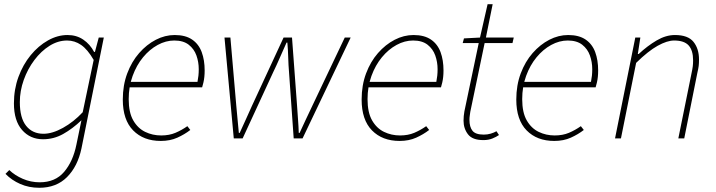

<svg xmlns="http://www.w3.org/2000/svg" viewBox="-20 -656 3395 910"><path d="M166 234Q117 234 76 216Q35 198 6 168L24 150Q50 175 88 191.5Q126 208 168 208Q242 208 284 158.5Q326 109 342 30L366 -86Q324 -46 279.5 -21Q235 4 184 4Q123 4 84.5 -40Q46 -84 46 -166Q46 -233 67.5 -291.5Q89 -350 125.5 -394.5Q162 -439 207.5 -464.5Q253 -490 300 -490Q343 -490 375 -468Q407 -446 426 -410H430L448 -478H472L366 48Q348 133 297.5 183.5Q247 234 166 234ZM186 -22Q228 -22 278.5 -50Q329 -78 372 -124L424 -372Q395 -422 364.5 -443Q334 -464 298 -464Q255 -464 215 -439Q175 -414 143 -371.5Q111 -329 92.5 -277Q74 -225 74 -172Q74 -97 104 -59.5Q134 -22 186 -22Z M742 12Q660 12 611 -38Q562 -88 562 -184Q562 -252 583 -308Q604 -364 639.5 -404.5Q675 -445 718.5 -467.5Q762 -490 808 -490Q859 -490 890.5 -468.5Q922 -447 936 -409Q950 -371 950 -322Q950 -306 948.5 -291.5Q947 -277 944 -264.5Q941 -252 938 -242H586L592 -268H916Q919 -283 920.5 -297.5Q922 -312 922 -328Q922 -362 911 -393Q900 -424 874.5 -444Q849 -464 806 -464Q766 -464 727.5 -443Q689 -422 658 -384.5Q627 -347 608.5 -296Q590 -245 590 -186Q590 -123 611.5 -85.5Q633 -48 668 -31Q703 -14 744 -14Q782 -14 811.5 -26.5Q841 -39 868 -58L882 -40Q855 -19 820.5 -3.5Q786 12 742 12Z M1088 0 1044 -478H1072L1100 -154Q1103 -121 1106 -89.5Q1109 -58 1112 -26H1116Q1131 -58 1145 -89.5Q1159 -121 1174 -154L1324 -478H1364L1388 -154Q1390 -121 1392.5 -89.5Q1395 -58 1396 -26H1400Q1415 -58 1429.5 -89.5Q1444 -121 1460 -154L1614 -478H1642L1414 0H1372L1350 -312Q1347 -347 1346 -384Q1345 -421 1342 -454H1338Q1323 -421 1307 -384Q1291 -347 1274 -312L1130 0Z M1874 12Q1792 12 1743 -38Q1694 -88 1694 -184Q1694 -252 1715 -308Q1736 -364 1771.5 -404.5Q1807 -445 1850.5 -467.5Q1894 -490 1940 -490Q1991 -490 2022.5 -468.5Q2054 -447 2068 -409Q2082 -371 2082 -322Q2082 -306 2080.5 -291.5Q2079 -277 2076 -264.5Q2073 -252 2070 -242H1718L1724 -268H2048Q2051 -283 2052.5 -297.5Q2054 -312 2054 -328Q2054 -362 2043 -393Q2032 -424 2006.5 -444Q1981 -464 1938 -464Q1898 -464 1859.5 -443Q1821 -422 1790 -384.5Q1759 -347 1740.5 -296Q1722 -245 1722 -186Q1722 -123 1743.5 -85.5Q1765 -48 1800 -31Q1835 -14 1876 -14Q1914 -14 1943.5 -26.5Q1973 -39 2000 -58L2014 -40Q1987 -19 1952.5 -3.5Q1918 12 1874 12Z M2271 8Q2219 8 2198 -19.5Q2177 -47 2177 -84Q2177 -96 2178 -106Q2179 -116 2181 -128L2249 -452H2173L2179 -474L2255 -478L2291 -636H2315L2283 -478H2415L2409 -452H2277L2209 -126Q2208 -117 2206.5 -108Q2205 -99 2205 -88Q2205 -54 2219.5 -36Q2234 -18 2273 -18Q2290 -18 2305.5 -22.5Q2321 -27 2333 -34L2345 -16Q2332 -7 2313.5 0.5Q2295 8 2271 8Z M2607 12Q2525 12 2476 -38Q2427 -88 2427 -184Q2427 -252 2448 -308Q2469 -364 2504.5 -404.5Q2540 -445 2583.5 -467.5Q2627 -490 2673 -490Q2724 -490 2755.5 -468.5Q2787 -447 2801 -409Q2815 -371 2815 -322Q2815 -306 2813.5 -291.5Q2812 -277 2809 -264.5Q2806 -252 2803 -242H2451L2457 -268H2781Q2784 -283 2785.5 -297.5Q2787 -312 2787 -328Q2787 -362 2776 -393Q2765 -424 2739.5 -444Q2714 -464 2671 -464Q2631 -464 2592.5 -443Q2554 -422 2523 -384.5Q2492 -347 2473.5 -296Q2455 -245 2455 -186Q2455 -123 2476.5 -85.5Q2498 -48 2533 -31Q2568 -14 2609 -14Q2647 -14 2676.5 -26.5Q2706 -39 2733 -58L2747 -40Q2720 -19 2685.5 -3.5Q2651 12 2607 12Z M2895 0 2991 -478H3015L3003 -400H3007Q3049 -439 3092.5 -464.5Q3136 -490 3179 -490Q3241 -490 3267 -457.5Q3293 -425 3293 -374Q3293 -356 3291.5 -343.5Q3290 -331 3285 -310L3223 0H3195L3257 -306Q3262 -329 3263.5 -342Q3265 -355 3265 -370Q3265 -417 3244 -440.5Q3223 -464 3175 -464Q3142 -464 3097 -439Q3052 -414 2995 -358L2923 0Z"/></svg>

Font: Source Sans 3 ExtraLight
Style: Italic
Weight: 250
Italic angle: -11°
Designer: Paul D. Hunt
Foundry: Adobe
Version: Version 3.046;hotconv 1.0.118;makeotfexe 2.5.65603